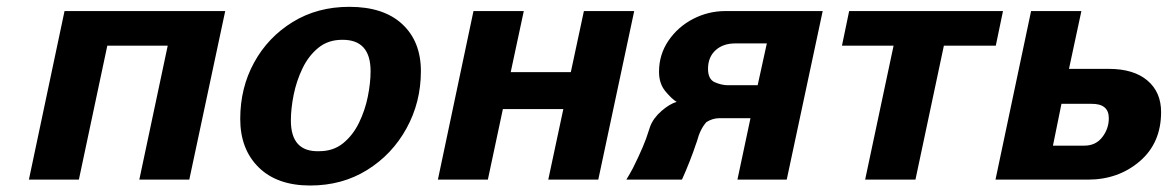

<svg xmlns="http://www.w3.org/2000/svg" viewBox="-20 -537 3491 574"><path d="M545.9 0H396.5L481.4 -400.4H300.8L215.8 0H66.4L172.9 -503.9H653.3Z M849.6 -176.8Q849.6 -82 934.6 -85Q976.6 -85 1005.9 -108.9Q1035.2 -132.8 1053.2 -169.9Q1071.3 -207 1079.6 -248Q1087.9 -289.1 1087.9 -324.2Q1087.9 -418.9 1002.9 -418Q960.9 -418 931.6 -394Q902.3 -370.1 884.3 -332.5Q866.2 -294.9 857.9 -253.4Q849.6 -211.9 849.6 -176.8ZM1024.4 -516.6Q1127 -516.6 1182.6 -464.8Q1238.3 -413.1 1238.3 -324.2Q1238.3 -231.4 1195.3 -153.3Q1152.3 -75.2 1077.6 -28.8Q1002.9 17.6 907.2 17.6Q808.6 17.6 753.4 -36.6Q698.2 -90.8 698.2 -181.6Q698.2 -274.4 739.7 -350.1Q781.2 -425.8 855 -471.2Q928.7 -516.6 1024.4 -516.6Z M1768.6 0H1619.1L1664.1 -210.9H1483.4L1438.5 0H1289.1L1395.5 -503.9H1545.9L1506.8 -321.3H1686.5L1725.6 -503.9H1876Z M2245.1 -282.2 2272.5 -407.2H2177.7Q2141.6 -407.2 2119.1 -386.7Q2096.7 -366.2 2096.7 -331.1Q2096.7 -299.8 2117.2 -291Q2137.7 -282.2 2156.2 -282.2ZM2332 0H2184.6L2223.6 -183.6H2129.9Q2110.4 -183.6 2091.8 -171.9Q2073.2 -151.4 2063.5 -114.3Q2061.5 -109.4 2059.6 -103.5Q2053.7 -85 2042 -55.2Q2030.3 -25.4 2020.5 -3.9Q2019.5 -2 2018.6 0H1852.5Q1863.3 -17.6 1872.1 -34.2Q1907.2 -104.5 1918.9 -144.5Q1921.9 -152.3 1923.8 -159.2Q1933.6 -184.6 1958 -205.6Q1982.4 -226.6 2002.9 -232.4Q1988.3 -241.2 1969.2 -264.2Q1950.2 -287.1 1950.2 -322.3Q1950.2 -374 1978.5 -415.5Q2006.8 -457 2052.2 -480.5Q2097.7 -503.9 2148.4 -503.9H2439.5Z M2957 -400.4H2801.8L2716.8 0H2566.4L2651.4 -400.4H2497.1L2518.6 -503.9H2978.5Z M3294.9 -183.6Q3294.9 -227.5 3242.2 -226.6H3153.3L3127.9 -101.6H3221.7Q3255.9 -101.6 3275.4 -127Q3294.9 -152.3 3294.9 -183.6ZM3232.4 0H2956.1L3062.5 -503.9H3212.9L3175.8 -331.1H3294.9Q3369.1 -331.1 3410.2 -296.4Q3451.2 -261.7 3451.2 -202.1Q3451.2 -109.4 3387.2 -54.7Q3323.2 0 3232.4 0Z"/></svg>

Font: FreeUniversal
Style: BoldItalic
Weight: 700
Italic angle: -11°
Version: Version 1.001 March 22, 2017